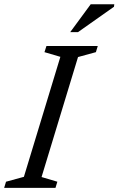

<svg xmlns="http://www.w3.org/2000/svg" viewBox="-38 -904 570 924"><path d="M252.5 -630.5 176 -653 185.5 -682.5H432.5L423.5 -653L337.5 -629.5L162 -52L238 -29.5L229 0H-18L-9 -29.5L77 -53ZM300 -749.5 398.5 -883.5H512L510.5 -871.5L337.5 -749.5Z"/></svg>

Font: Newsreader 14pt
Style: Italic
Weight: 400
Italic angle: -17°
Designer: Hugues Gentile
Foundry: Production Type
Version: Version 1.003